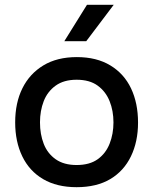

<svg xmlns="http://www.w3.org/2000/svg" viewBox="-20 -771 636 797"><path d="M298 6Q216 6 159 -27.5Q102 -61 72.5 -122Q43 -183 43 -263Q43 -344 73 -404.5Q103 -465 160 -499.5Q217 -534 299 -534Q381 -534 438 -499.5Q495 -465 524 -404Q553 -343 553 -262Q553 -183 523.5 -122Q494 -61 437.5 -27.5Q381 6 298 6ZM298 -86Q352 -86 385.5 -110Q419 -134 435 -174.5Q451 -215 451 -263Q451 -311 435 -351Q419 -391 385.5 -415.5Q352 -440 298 -440Q245 -440 211 -415.5Q177 -391 161.5 -351Q146 -311 146 -263Q146 -214 161.5 -174Q177 -134 211 -110Q245 -86 298 -86ZM247 -600 341 -751H452L338 -600Z"/></svg>

Font: Onest Medium
Style: Regular
Weight: 500
Designer: Dmitri Voloshin, Andrey Kudryavtsev
Foundry: Dmitri Voloshin, Andrey Kudryavtsev
Version: Version 1.000;gftools[0.9.33]